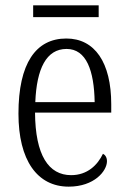

<svg xmlns="http://www.w3.org/2000/svg" viewBox="-20 -688 479 718"><path d="M104 -624H349V-668H104ZM237 10C333 10 380 -49 380 -85C380 -100 373 -109 365 -113C345 -71 307 -33 246 -33C162 -33 112 -107 111 -267H396V-298C396 -455 334 -544 228 -544C114 -544 49 -451 49 -263C49 -89 119 10 237 10ZM334 -306H112C117 -431 153 -505 229 -505C303 -505 332 -424 334 -306Z"/></svg>

Font: Noto Serif Sinhala Condensed Light
Style: Regular
Weight: 300
Width: 3
Designer: Jelle Bosma - Monotype Design Team
Foundry: Monotype Imaging Inc.
Version: Version 2.007